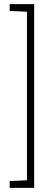

<svg xmlns="http://www.w3.org/2000/svg" viewBox="-20 -763 268 933"><path d="M27 150V117L111 113V-706L27 -710V-743H146V150Z"/></svg>

Font: Saira Condensed Thin
Style: Regular
Weight: 250
Width: 3
Designer: Hector Gatti with collaboration of the Omnibus-Type team
Foundry: Omnibus-Type
Version: Version 1.101